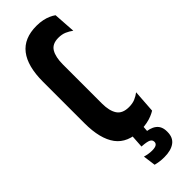

<svg xmlns="http://www.w3.org/2000/svg" viewBox="-272 -668 858 858"><g transform="rotate(-45 157.0 -239.0)"><path d="M192 10Q109 10 71.8 -40.5Q34.5 -91 34.5 -189.5V-452Q34.5 -549.5 73 -599.2Q111.5 -649 190.5 -649Q212 -649 229.8 -645.2Q247.5 -641.5 261.2 -635.2Q275 -629 284.5 -622L291.5 -517Q277.5 -527.5 260.8 -534.8Q244 -542 222 -542Q183 -542 167.5 -516Q152 -490 152 -443V-196.5Q152 -150 168.8 -124.8Q185.5 -99.5 226.5 -99.5Q249 -99.5 265.5 -106.5Q282 -113.5 295.5 -124L288 -15.5Q278.5 -9.5 264.2 -3.5Q250 2.5 231.5 6.2Q213 10 192 10ZM211.5 -13.5 206 58.5 159.5 33Q167.5 31.5 174.5 31Q181.5 30.5 188.5 31Q226.5 32 248 48.2Q269.5 64.5 269.5 97V100.5Q269.5 136 245.8 153.2Q222 170.5 180 170.5Q163.5 170.5 150 168.5Q136.5 166.5 125 163.5L117 104Q127 107 138.8 109Q150.5 111 161.5 111Q180 111 188.5 105.8Q197 100.5 197 91V90Q197 78 185.2 72.2Q173.5 66.5 143 64.5Q143 64.5 142 64.5Q141 64.5 141 64.5L146 -13.5Z"/></g></svg>

Font: Anek Tamil Condensed SemiBold
Style: Regular
Weight: 600
Width: 3
Designer: Aadarsh Rajan (Tamil), Yesha Goshar (Latin)
Foundry: Ek Type
Version: Version 1.003